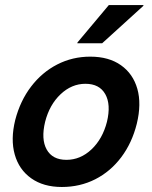

<svg xmlns="http://www.w3.org/2000/svg" viewBox="-20 -736 607 766"><path d="M226.7 10Q153.3 10 104.6 -24.6Q55.8 -59.2 38.8 -119.6Q21.7 -180 40.8 -257.5Q60.8 -334.2 104.2 -390.8Q147.5 -447.5 208.3 -478.8Q269.2 -510 340 -510Q414.2 -510 462.5 -475.8Q510.8 -441.7 527.9 -381.7Q545 -321.7 525.8 -242.5Q506.7 -165.8 463.8 -108.8Q420.8 -51.7 360 -20.8Q299.2 10 226.7 10ZM245 -98.3Q300.8 -98.3 345 -140Q389.2 -181.7 406.7 -250Q423.3 -319.2 400 -360.4Q376.7 -401.7 320.8 -401.7Q265.8 -401.7 221.7 -360Q177.5 -318.3 160 -250Q143.3 -180.8 166.2 -139.6Q189.2 -98.3 245 -98.3ZM288.3 -563.3 289.2 -566.7 414.2 -715.8H552.5L551.7 -712.5L387.5 -563.3Z"/></svg>

Font: Funnel Sans SemiBold
Style: Italic
Weight: 600
Italic angle: -14.036°
Designer: NORD ID, Kristian Moeller
Foundry: Dicotype
Version: Version 1.000